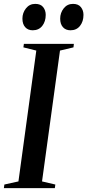

<svg xmlns="http://www.w3.org/2000/svg" viewBox="-37 -969 450 989"><path d="M-17 0 -14.5 -18.5 58 -34.5 150 -708.5 83.5 -725 86 -743H343.5L341.5 -725L272 -708.5L179.5 -34.5L248 -18.5L245.5 0ZM131.5 -813Q107 -813 92.8 -829Q78.5 -845 78.5 -873Q78.5 -903 96.8 -926Q115 -949 144.5 -949Q172.5 -949 185.5 -932.2Q198.5 -915.5 198.5 -892.5Q198.5 -858.5 180.8 -835.8Q163 -813 131.5 -813ZM326 -813Q301.5 -813 287.2 -829Q273 -845 273 -873Q273 -903 291.2 -926Q309.5 -949 339 -949Q366.5 -949 379.8 -932.2Q393 -915.5 393 -892.5Q393 -858.5 375.2 -835.8Q357.5 -813 326 -813Z"/></svg>

Font: Merriweather 144pt Medium
Style: Italic
Weight: 500
Italic angle: -7.8°
Version: Version 2.101